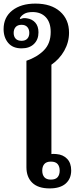

<svg xmlns="http://www.w3.org/2000/svg" viewBox="-37 -1039 437 1068"><path d="M239 9Q175 9 142.5 -22.5Q110 -54 110 -109V-701Q169 -721 207 -759Q245 -797 245 -861Q245 -914 218 -943Q191 -972 144 -972Q114 -972 97 -961.5Q80 -951 73 -937L77 -933Q93 -941 113 -937Q142 -933 159.5 -913Q177 -893 177 -859Q177 -819 152 -794.5Q127 -770 83 -770Q34 -770 8.5 -800.5Q-17 -831 -17 -877Q-17 -943 31.5 -981Q80 -1019 160 -1019Q247 -1019 297 -975Q347 -931 347 -857Q347 -804 320.5 -757Q294 -710 249 -679V-182Q256 -184 277 -182Q314 -179 336.5 -155.5Q359 -132 359 -91Q359 -45 328.5 -18Q298 9 239 9ZM83 -812Q104 -812 115 -824Q126 -836 126 -856Q126 -876 115 -888.5Q104 -901 83 -901Q61 -901 50 -888.5Q39 -876 39 -856Q39 -836 50 -824Q61 -812 83 -812ZM246 -40Q272 -40 283.5 -53.5Q295 -67 295 -90Q295 -113 283.5 -126.5Q272 -140 246 -140Q221 -140 209.5 -126.5Q198 -113 198 -90Q198 -67 209.5 -53.5Q221 -40 246 -40Z"/></svg>

Font: Noto Serif Thai
Style: Bold
Weight: 700
Designer: Monotype Design Team
Foundry: Monotype Imaging Inc.
Version: Version 2.002; ttfautohint (v1.8.4.7-5d5b)